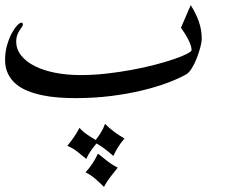

<svg xmlns="http://www.w3.org/2000/svg" viewBox="-20 -423 903 757"><path d="M366.2 182.6Q384.8 197.8 403.6 212.4Q422.4 227.1 444.3 237.8Q430.7 254.9 415.5 274.2Q400.4 293.5 390.1 314Q373 296.9 355.5 281.7Q337.9 266.6 317.4 256.3Q347.7 223.1 366.2 182.6ZM394 65.4Q410.6 82 429.7 96.2Q448.7 110.4 470.7 123Q456.5 139.6 445.8 156.7Q435.1 173.8 426.8 191.9Q411.1 177.7 394.3 164.8Q377.4 151.9 360.4 142.6Q348.6 156.7 338.1 171.6Q327.6 186.5 320.3 203.6Q303.2 189.5 285.4 175.3Q267.6 161.1 245.6 151.9Q259.8 134.8 271.7 117.2Q283.7 99.6 293.5 81.1Q305.7 95.2 322.3 106.7Q338.9 118.2 357.4 128.9Q368.7 114.7 378.4 98.6Q388.2 82.5 394 65.4ZM731.9 -402.8Q752.4 -370.6 763.9 -338.1Q775.4 -305.7 775.4 -269.5Q775.4 -257.8 770 -237.1Q764.6 -216.3 756.1 -194.3Q747.6 -172.4 736.3 -154.1Q725.1 -135.7 713.4 -129.4Q684.1 -112.8 639.6 -96.2Q595.2 -79.6 539.3 -66.2Q483.4 -52.7 417 -44.4Q350.6 -36.1 276.4 -36.1Q244.1 -36.1 210.9 -38.6Q177.7 -41 147 -47.4Q116.2 -53.7 89.4 -64.5Q62.5 -75.2 42.7 -92Q22.9 -108.9 11.5 -132.3Q0 -155.8 0 -187Q0 -217.8 7.8 -244.6Q15.6 -271.5 26.1 -291.3Q36.6 -311 47.4 -322.3Q58.1 -333.5 64 -333.5Q70.3 -333.5 70.3 -326.7Q70.3 -322.8 67.4 -318.4Q54.7 -301.3 49.3 -288.1Q43.9 -274.9 43.9 -259.3Q43.9 -228.5 63.7 -203.9Q83.5 -179.2 117.7 -162.1Q151.9 -145 198 -136Q244.1 -127 296.4 -127Q347.2 -127 399.4 -132.8Q451.7 -138.7 500.5 -147.7Q549.3 -156.7 592 -168Q634.8 -179.2 666.7 -190.2Q698.7 -201.2 717 -210.7Q735.4 -220.2 735.4 -225.6Q735.4 -233.9 731.7 -244.9Q728 -255.9 721.9 -267.8Q715.8 -279.8 708.3 -291.7Q700.7 -303.7 693.4 -313.5Z"/></svg>

Font: HM XNiloofar
Style: Regular
Weight: 400
Designer: Hossein Movahhedian
Version: Version 2.8, 2015